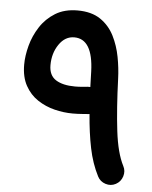

<svg xmlns="http://www.w3.org/2000/svg" viewBox="-51 -684 621 782"><g transform="rotate(5 259.5 -293.0)"><path d="M234.9 -640.6Q292 -640.6 328.4 -616Q364.7 -591.3 384.8 -551.5Q404.8 -511.7 413.3 -466.3Q421.9 -420.9 423.3 -378.9Q427.7 -255.4 438.5 -165.8Q449.2 -76.2 475.1 -25.9Q485.8 -5.9 478.8 16.4Q471.7 38.6 451.7 49.3Q431.6 60.1 409.4 53Q387.2 45.9 377 25.9Q351.1 -24.4 338.4 -86.4Q325.7 -148.4 319.8 -224.6Q317.9 -224.6 315.9 -224.1Q308.1 -223.6 290 -222.2Q272 -220.7 251 -220.7Q214.4 -220.7 176.8 -230Q139.2 -239.3 107.4 -260.3Q75.7 -281.2 56.4 -316.2Q37.1 -351.1 37.1 -401.9Q37.1 -438 48.1 -479.5Q59.1 -521 82.8 -557.6Q106.4 -594.2 144 -617.4Q181.6 -640.6 234.9 -640.6ZM144 -409.2Q144 -367.2 172.6 -349.1Q201.2 -331.1 251 -331.1Q266.1 -331.1 282.2 -332.5Q298.3 -334 302.2 -334.5Q308.1 -335 313.5 -334.5Q313 -350.1 312.5 -365.7Q312 -381.3 311.5 -397.9Q307.1 -530.3 231 -530.3Q193.4 -530.3 168.7 -494.1Q144 -458 144 -409.2Z"/></g></svg>

Font: Mikhak-FD SemiBold
Style: Regular
Weight: 600
Designer: Amin Abedi
Version: Version 3.2